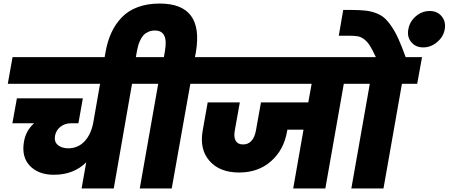

<svg xmlns="http://www.w3.org/2000/svg" viewBox="-20 -1062 2528 1082"><path d="M23.9 -589.8 50.8 -740.2H837.9L811 -589.8H724.1L621.1 0H439.9L465.8 -147Q394.5 -77.1 284.2 -77.1Q196.3 -77.1 148.2 -127.7Q100.1 -178.2 115.2 -264.2Q125.5 -325.2 171.9 -367.2H49.8L75.2 -507.8H446.8L421.9 -367.2H377.9Q346.2 -367.2 321.3 -348.1Q296.4 -329.1 290 -296.9Q284.2 -263.2 306.2 -244.6Q328.1 -226.1 367.2 -226.1Q420.4 -227.5 456.1 -265.1Q491.7 -302.7 504.9 -367.2L543.9 -589.8Z M563 -701.2 574.7 -768.1Q585.4 -829.6 607.9 -878.2Q630.4 -926.8 666.5 -964.4Q702.6 -1002 756.8 -1022Q811 -1042 879.9 -1042Q1129.9 -1042 1084 -768.1L1078.6 -740.2H1166L1138.7 -589.8H1052.7L947.8 0H767.6L871.6 -589.8H783.7L810.5 -740.2H903.8L909.7 -775.9Q929.7 -890.1 853 -890.1Q832 -890.1 815.2 -882.3Q798.3 -874.5 788.3 -863.3Q778.3 -852.1 770.3 -835.2Q762.2 -818.4 758.8 -805.4Q755.4 -792.5 752 -775.9L738.8 -701.2Z M1109.4 -589.8 1136.2 -740.2H2030.3L2003.4 -589.8H1917.5L1813.5 0H1632.3L1690.4 -331.1H1599.6L1597.7 -321.8Q1580.1 -217.8 1507.8 -153.8Q1435.5 -89.8 1327.6 -89.8Q1217.8 -89.8 1160.4 -155.5Q1103 -221.2 1122.6 -328.1L1150.4 -484.9H1331.5L1303.2 -327.1Q1296.4 -289.1 1308.3 -268.6Q1320.3 -248 1349.6 -248Q1378.9 -248 1397.2 -268.3Q1415.5 -288.6 1422.4 -327.1L1450.7 -484.9H1717.3L1736.3 -589.8Z M2141.1 0H1960L2064 -589.8H1976.1L2002.9 -740.2H2098.1Q2078.1 -782.2 2065.2 -803.5Q2052.2 -824.7 2034.4 -839.1Q2016.6 -853.5 1997.3 -857.2Q1978 -860.8 1944.3 -860.8H1889.2L1914.1 -1005.9H1967.3Q2011.2 -1005.4 2040.3 -1002.2Q2069.3 -999 2097.9 -988.5Q2126.5 -978 2146 -960.9Q2165.5 -943.8 2186.5 -913.1Q2207.5 -882.3 2225.8 -841.6Q2244.1 -800.8 2266.1 -740.2H2358.4L2331.1 -589.8H2245.1ZM2365.2 -794.9Q2321.8 -794.9 2297.4 -825Q2272.9 -855 2281.2 -897Q2288.6 -940.4 2323.2 -970.2Q2357.9 -1000 2401.4 -1000Q2444.3 -1000 2469 -970.2Q2493.7 -940.4 2486.3 -897Q2479 -855 2443.6 -825Q2408.2 -794.9 2365.2 -794.9Z"/></svg>

Font: Poppins ExtraBold
Style: Italic
Weight: 800
Italic angle: -10°
Designer: Ninad Kale (Devanagari), Jonny Pinhorn (Latin)
Foundry: Indian Type Foundry
Version: Version 3.200;PS 1.000;hotconv 16.6.54;makeotf.lib2.5.65590